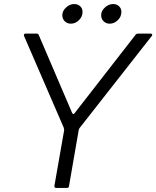

<svg xmlns="http://www.w3.org/2000/svg" viewBox="-20 -929 773 949"><path d="M321 -9Q320 0 310 0H258Q253 0 250.5 -3Q248 -6 249 -11L297 -285V-288Q297 -290 295 -298L99 -751L98 -755Q98 -763 107 -763H161Q169 -763 172 -755L336 -372Q340 -365 342 -365Q346 -365 349 -370L650 -757Q655 -763 663 -763H724Q730 -763 732 -759Q734 -755 730 -751L374 -297Q371 -294 369 -286ZM288 -854Q288 -875 306.5 -892Q325 -909 347 -909Q365 -909 376.5 -898Q388 -887 388 -870Q388 -847 370.5 -829.5Q353 -812 330 -812Q312 -812 300 -824Q288 -836 288 -854ZM480 -854Q480 -875 498.5 -892Q517 -909 539 -909Q557 -909 568.5 -898Q580 -887 580 -870Q580 -847 562.5 -829.5Q545 -812 522 -812Q504 -812 492 -824Q480 -836 480 -854Z"/></svg>

Font: Open Sauce Two Light Italic
Style: Regular
Weight: 300
Italic angle: -10°
Designer: Alfredo Marco Pradil
Foundry: Creative Sauce Fz LLC
Version: Version 1.477